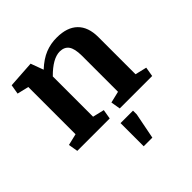

<svg xmlns="http://www.w3.org/2000/svg" viewBox="-208 -694 1096 1096"><g transform="rotate(-45 340.0 -146.0)"><path d="M373.5 -472.2Q316.4 -472.2 244.6 -399.4V-74.2L314.5 -57.6L304.7 0H43L33.2 -57.6L103 -74.2V-455.6L33.2 -472.2L43 -529.8L206.5 -540.5L234.9 -463.4Q280.8 -505.9 324.7 -523.4Q368.7 -541 417.5 -540.5Q500.5 -540.5 543.9 -498Q587.4 -455.6 587.4 -374V-74.2L657.2 -57.6L647.5 0H385.7L376 -57.6L445.8 -74.2V-366.7Q445.3 -422.9 427.7 -447.3Q410.2 -471.7 373.5 -472.2ZM329.6 62.5H430.2V92.8L399.4 249.5H329.6Z"/></g></svg>

Font: NoticiaText-Bold
Style: Bold
Weight: 700
Designer: JM Sole
Foundry: JM Sole
Version: Version 1.003